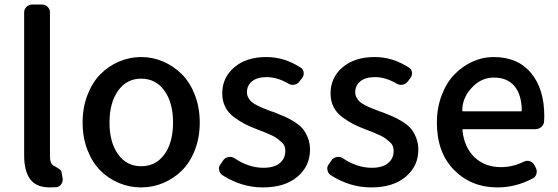

<svg xmlns="http://www.w3.org/2000/svg" viewBox="-20 -817 2471 850"><path d="M201.2 12.7Q140.6 12.7 113.8 -23.4Q86.9 -59.6 86.9 -128.9V-762.7Q86.9 -776.4 97.2 -786.6Q107.4 -796.9 122.1 -796.9H166Q180.7 -796.9 190.9 -786.6Q201.2 -776.4 201.2 -762.7V-123Q201.2 -93.8 216.8 -84Q218.8 -83 225.6 -79.1Q232.4 -75.2 235.4 -73.2Q238.3 -71.3 243.2 -67.9Q248 -64.5 250.5 -60.5Q252.9 -56.6 252.9 -51.8L256.8 -30.3Q257.8 -26.4 257.8 -23.4Q257.8 -11.7 252 -2.9Q244.1 9.8 229.5 11.7Q215.8 12.7 201.2 12.7Z M345.7 -274.4Q345.7 -340.8 367.2 -396.5Q388.7 -452.1 424.3 -488.3Q460 -524.4 506.8 -544.4Q553.7 -564.5 605 -564.5Q656.2 -564.5 702.6 -544.4Q749 -524.4 785.2 -488.3Q821.3 -452.1 842.8 -396.5Q864.3 -340.8 864.3 -274.4Q864.3 -208 842.8 -152.8Q821.3 -97.7 785.2 -62Q749 -26.4 702.6 -6.8Q656.2 12.7 605 12.7Q553.7 12.7 506.8 -6.8Q460 -26.4 424.3 -62Q388.7 -97.7 367.2 -152.8Q345.7 -208 345.7 -274.4ZM604.5 -81.1Q669.9 -81.1 708 -133.8Q746.1 -186.5 746.1 -274.4Q746.1 -362.3 708 -415.5Q669.9 -468.8 604.5 -468.8Q541 -468.8 502.9 -415.5Q464.8 -362.3 464.8 -274.4Q464.8 -186.5 502.9 -133.8Q541 -81.1 604.5 -81.1Z M1143.6 12.7Q1048.8 12.7 963.9 -42Q952.1 -50.8 950.2 -64.5Q949.2 -67.4 949.2 -70.3Q949.2 -82 957 -90.8L969.7 -109.4Q978.5 -120.1 992.7 -122.1Q1006.8 -124 1018.6 -116.2Q1081.1 -74.2 1146.5 -74.2Q1193.4 -74.2 1218.3 -94.7Q1243.2 -115.2 1243.2 -148.4Q1243.2 -160.2 1239.3 -170.4Q1235.4 -180.7 1224.1 -189.9Q1212.9 -199.2 1205.6 -205.1Q1198.2 -210.9 1178.7 -219.7Q1159.2 -228.5 1151.9 -231.4Q1144.5 -234.4 1121.1 -243.2Q1087.9 -255.9 1064.9 -267.6Q1042 -279.3 1016.1 -298.3Q990.2 -317.4 977.1 -343.8Q963.9 -370.1 963.9 -403.3Q963.9 -473.6 1017.1 -519Q1070.3 -564.5 1159.2 -564.5Q1238.3 -564.5 1309.6 -518.6Q1322.3 -511.7 1324.2 -497.1Q1326.2 -482.4 1317.4 -471.7L1305.7 -456.1Q1296.9 -444.3 1282.2 -441.9Q1267.6 -439.5 1255.9 -447.3Q1207 -475.6 1161.1 -475.6Q1118.2 -475.6 1095.7 -457Q1073.2 -438.5 1073.2 -408.2Q1073.2 -395.5 1079.6 -384.3Q1085.9 -373 1094.2 -365.7Q1102.5 -358.4 1119.1 -350.1Q1135.7 -341.8 1147 -337.4Q1158.2 -333 1180.7 -324.2Q1186.5 -322.3 1190.4 -321.3Q1219.7 -309.6 1237.3 -302.2Q1254.9 -294.9 1279.8 -279.8Q1304.7 -264.6 1318.4 -249Q1332 -233.4 1342.3 -208.5Q1352.5 -183.6 1352.5 -154.3Q1352.5 -82 1296.9 -34.7Q1241.2 12.7 1143.6 12.7Z M1623 12.7Q1528.3 12.7 1443.4 -42Q1431.6 -50.8 1429.7 -64.5Q1428.7 -67.4 1428.7 -70.3Q1428.7 -82 1436.5 -90.8L1449.2 -109.4Q1458 -120.1 1472.2 -122.1Q1486.3 -124 1498 -116.2Q1560.5 -74.2 1626 -74.2Q1672.9 -74.2 1697.8 -94.7Q1722.7 -115.2 1722.7 -148.4Q1722.7 -160.2 1718.8 -170.4Q1714.8 -180.7 1703.6 -189.9Q1692.4 -199.2 1685.1 -205.1Q1677.7 -210.9 1658.2 -219.7Q1638.7 -228.5 1631.3 -231.4Q1624 -234.4 1600.6 -243.2Q1567.4 -255.9 1544.4 -267.6Q1521.5 -279.3 1495.6 -298.3Q1469.7 -317.4 1456.5 -343.8Q1443.4 -370.1 1443.4 -403.3Q1443.4 -473.6 1496.6 -519Q1549.8 -564.5 1638.7 -564.5Q1717.8 -564.5 1789.1 -518.6Q1801.8 -511.7 1803.7 -497.1Q1805.7 -482.4 1796.9 -471.7L1785.2 -456.1Q1776.4 -444.3 1761.7 -441.9Q1747.1 -439.5 1735.4 -447.3Q1686.5 -475.6 1640.6 -475.6Q1597.7 -475.6 1575.2 -457Q1552.7 -438.5 1552.7 -408.2Q1552.7 -395.5 1559.1 -384.3Q1565.4 -373 1573.7 -365.7Q1582 -358.4 1598.6 -350.1Q1615.2 -341.8 1626.5 -337.4Q1637.7 -333 1660.2 -324.2Q1666 -322.3 1669.9 -321.3Q1699.2 -309.6 1716.8 -302.2Q1734.4 -294.9 1759.3 -279.8Q1784.2 -264.6 1797.9 -249Q1811.5 -233.4 1821.8 -208.5Q1832 -183.6 1832 -154.3Q1832 -82 1776.4 -34.7Q1720.7 12.7 1623 12.7Z M2182.6 12.7Q2066.4 12.7 1990.2 -64.5Q1914.1 -141.6 1914.1 -274.4Q1914.1 -338.9 1935.1 -394.5Q1956.1 -450.2 1991.2 -486.8Q2026.4 -523.4 2071.3 -543.9Q2116.2 -564.5 2165 -564.5Q2272.5 -564.5 2331.1 -493.7Q2389.6 -422.9 2389.6 -302.7Q2389.6 -291 2388.7 -279.3Q2387.7 -264.6 2376.5 -254.9Q2365.2 -245.1 2349.6 -245.1H2031.2Q2027.3 -245.1 2027.3 -240.2Q2035.2 -164.1 2081.1 -120.6Q2127 -77.1 2197.3 -77.1Q2250 -77.1 2297.9 -100.6Q2310.5 -107.4 2324.2 -103.5Q2337.9 -99.6 2344.7 -87.9L2351.6 -75.2Q2358.4 -62.5 2355 -48.3Q2351.6 -34.2 2338.9 -27.3Q2263.7 12.7 2182.6 12.7ZM2026.4 -327.1Q2026.4 -324.2 2030.3 -324.2H2286.1Q2290 -324.2 2290 -328.1Q2290 -328.1 2290 -328.1Q2289.1 -398.4 2257.3 -436Q2225.6 -473.6 2167 -473.6Q2114.3 -473.6 2075.2 -435.5Q2026.4 -387.7 2026.4 -327.1Z"/></svg>

Font: Gen Jyuu GothicL Medium
Style: Regular
Weight: 500
Designer: [Source Han Sans]
Ryoko NISHIZUKA  (kana & ideographs); Paul D. Hunt (Latin, Greek & Cyrillic); Wenlong ZHANG  (bopomofo
Version: Version 1.002.20150607